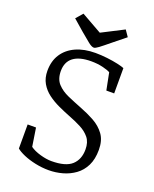

<svg xmlns="http://www.w3.org/2000/svg" viewBox="-154 -918 815 1013"><g transform="rotate(20 253.5 -411.5)"><path d="M245 8Q207 8 169.5 0Q132 -8 103 -20.5Q74 -33 59 -46V-181H106L122 -78Q144 -62 179 -52Q214 -42 242 -42Q322 -42 356.5 -73.5Q391 -105 391 -161Q391 -202 371 -226.5Q351 -251 319 -267.5Q287 -284 250 -298Q217 -311 183.5 -326.5Q150 -342 122 -363Q94 -384 77 -413.5Q60 -443 60 -483Q60 -538 85.5 -577Q111 -616 157.5 -637Q204 -658 267 -658Q299 -658 333 -654Q367 -650 394 -644Q421 -638 432 -633V-491H388L369 -587Q355 -595 325.5 -602Q296 -609 261 -609Q195 -609 161 -583Q127 -557 127 -506Q127 -461 151 -435Q175 -409 213 -392.5Q251 -376 292 -360Q334 -344 372 -323Q410 -302 434 -269Q458 -236 458 -183Q458 -131 440 -94.5Q422 -58 391 -35.5Q360 -13 322 -2.5Q284 8 245 8ZM248 -681Q236 -681 217 -696Q198 -711 164 -740L103 -793L136 -831L251 -766L374 -829L398 -794L331 -740Q291 -707 273.5 -694Q256 -681 248 -681Z"/></g></svg>

Font: Faustina Light
Style: Regular
Weight: 300
Designer: Alfonso Garcia
Foundry: http://www.omnibus-type.com
Version: Version 1.200